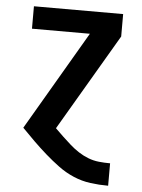

<svg xmlns="http://www.w3.org/2000/svg" viewBox="-53 -562 605 819"><g transform="rotate(5 250.0 -152.5)"><path d="M440 215Q402 215 364.5 210Q327 205 292 190Q257 175 226.5 152.5Q196 130 167.5 105Q139 80 112 53.5Q85 27 59 0L307 -424H59V-520H441V-424L198 -10Q215 7 232.5 23.5Q250 40 267.5 55.5Q285 71 305 84Q325 97 347 105.5Q369 114 392.5 116.5Q416 119 440 119H441V215Z"/></g></svg>

Font: Iosevka SS18
Style: Bold
Weight: 700
Monospace: yes
Designer: Belleve Invis
Foundry: Belleve Invis
Version: Version 25.1.1; ttfautohint (v1.8.4)